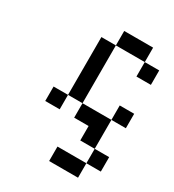

<svg xmlns="http://www.w3.org/2000/svg" viewBox="-169 -558 801 885"><g transform="rotate(30 231.0 -116.0)"><path d="M230.8 -461.5H307.7V-384.6H230.8ZM307.7 -461.5H384.6V-384.6H307.7ZM384.6 -384.6H461.5V-307.7H384.6ZM153.8 -384.6H230.8V-307.7H153.8ZM153.8 -307.7H230.8V-230.8H153.8ZM153.8 -230.8H230.8V-153.8H153.8ZM153.8 -153.8H230.8V-76.9H153.8ZM76.9 -76.9H153.8V0H76.9ZM230.8 -76.9H307.7V0H230.8ZM307.7 -76.9H384.6V0H307.7ZM384.6 -153.8H461.5V-76.9H384.6ZM307.7 0H384.6V76.9H307.7ZM384.6 76.9H461.5V153.8H384.6ZM307.7 153.8H384.6V230.8H307.7ZM230.8 153.8H307.7V230.8H230.8Z"/></g></svg>

Font: Jacquarda Bastarda 9
Style: Regular
Weight: 400
Designer: Sarah Cadigan-Fried
Version: Version 1.000; ttfautohint (v1.8.4.7-5d5b)